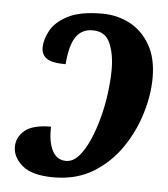

<svg xmlns="http://www.w3.org/2000/svg" viewBox="-45 -587 557 638"><g transform="rotate(5 233.5 -268.0)"><path d="M157 10Q85 10 52.5 -17.5Q20 -45 20 -80Q20 -112 46.5 -134.5Q73 -157 134 -157Q132 -108 147 -78Q162 -48 193 -48Q216 -48 235 -69Q254 -90 269.5 -125Q285 -160 296 -201.5Q307 -243 312.5 -285.5Q318 -328 318 -364Q318 -416 302 -452Q286 -488 244 -488Q208 -488 188.5 -460Q169 -432 164 -368Q118 -368 100.5 -380.5Q83 -393 83 -417Q83 -442 99 -472.5Q115 -503 156 -524.5Q197 -546 271 -546Q321 -546 363 -524Q405 -502 430.5 -458Q456 -414 456 -348Q456 -292 437.5 -230Q419 -168 382 -113.5Q345 -59 289 -24.5Q233 10 157 10Z"/></g></svg>

Font: Noto Serif Condensed
Style: Bold Italic
Weight: 700
Width: 3
Italic angle: -12°
Designer: Monotype Design Team
Foundry: Monotype Imaging Inc.
Version: Version 2.014